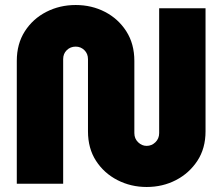

<svg xmlns="http://www.w3.org/2000/svg" viewBox="-20 -733 888 766"><path d="M565 13Q502 13 448.5 -14.5Q395 -42 363 -91.5Q331 -141 331 -209V-497Q331 -519 316.5 -533Q302 -547 282 -547Q261 -547 246.5 -533Q232 -519 232 -497V0H47V-490Q47 -558 79 -608Q111 -658 164.5 -685.5Q218 -713 282 -713Q346 -713 399 -685.5Q452 -658 484 -608Q516 -558 516 -490V-202Q516 -180 531 -165.5Q546 -151 565 -151Q585 -151 600 -165.5Q615 -180 615 -202V-700H800V-209Q800 -141 767.5 -91.5Q735 -42 682 -14.5Q629 13 565 13Z"/></svg>

Font: MuseoModerno ExtraBold
Style: Regular
Weight: 800
Designer: Pablo Cosgaya, Héctor Gatti, Marcela Romero, and the Authors of The MuseoModerno Project.
Foundry: Omnibus-Type Team
Version: Version 1.001